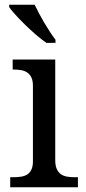

<svg xmlns="http://www.w3.org/2000/svg" viewBox="-20 -786 360 806"><path d="M36.1 -42Q52.7 -42 67.6 -44.2Q82.5 -46.4 93.8 -53.2Q105 -60.1 111.6 -73.5Q118.2 -86.9 118.2 -108.9V-425.8Q118.2 -447.8 111.6 -461.2Q105 -474.6 93.8 -481.9Q82.5 -489.3 67.6 -491.7Q52.7 -494.1 36.1 -494.1H33.2V-536.1H211.9V-113.8Q211.9 -90.3 218.5 -76.2Q225.1 -62 236.1 -54.4Q247.1 -46.9 262.2 -44.4Q277.3 -42 293.9 -42H307.1V0H22.9V-42ZM212.9 -606H174.8Q154.8 -619.6 131.3 -639.9Q107.9 -660.2 85.9 -681.6Q64 -703.1 45.9 -722.9Q27.8 -742.7 18.6 -755.9V-766.1H125.5Q133.3 -749.5 143.8 -729.7Q154.3 -710 166 -690.2Q177.7 -670.4 189.9 -651.9Q202.1 -633.3 212.9 -619.1Z"/></svg>

Font: Droid Serif
Style: Regular
Weight: 400
Designer: Monotype Design team
Foundry: Monotype Imaging Inc.
Version: Version 1.03